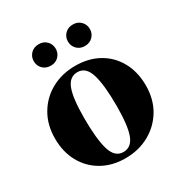

<svg xmlns="http://www.w3.org/2000/svg" viewBox="-169 -841 933 981"><g transform="rotate(-30 297.0 -350.5)"><path d="M291 13Q213.5 13 154 -20.8Q94.5 -54.5 61.2 -115Q28 -175.5 28 -254Q28 -334.5 63.8 -395.5Q99.5 -456.5 161.8 -490.8Q224 -525 302.5 -525Q382 -525 441.2 -491.2Q500.5 -457.5 533.2 -397.2Q566 -337 566 -258Q566 -177.5 529.8 -116.5Q493.5 -55.5 431 -21.2Q368.5 13 291 13ZM297.5 -20Q344.5 -20 364.5 -72.5Q384.5 -125 384.5 -242.5Q384.5 -366.5 365.2 -429Q346 -491.5 296.5 -491.5Q249 -491.5 229.2 -439Q209.5 -386.5 209.5 -269.5Q209.5 -145.5 228.5 -82.8Q247.5 -20 297.5 -20ZM196.5 -587.5Q167.5 -587.5 149.5 -606Q131.5 -624.5 131.5 -650.5Q131.5 -677 149.5 -695.5Q167.5 -714 196.5 -714Q225.5 -714 243.2 -695.5Q261 -677 261 -650.5Q261 -624.5 243.2 -606Q225.5 -587.5 196.5 -587.5ZM397.5 -587.5Q369 -587.5 351 -606Q333 -624.5 333 -650.5Q333 -677 351 -695.5Q369 -714 397.5 -714Q426.5 -714 444.5 -695.5Q462.5 -677 462.5 -650.5Q462.5 -624.5 444.5 -606Q426.5 -587.5 397.5 -587.5Z"/></g></svg>

Font: Newsreader Display
Style: Bold
Weight: 700
Designer: Hugues Gentile
Foundry: Production Type
Version: Version 1.001